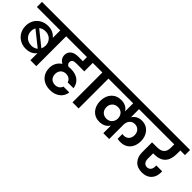

<svg xmlns="http://www.w3.org/2000/svg" viewBox="110 -1752 2873 2873"><g transform="rotate(45 1546.0 -315.5)"><path d="M-21 -632H474V-474C435 -522 377 -552 301 -552C163 -552 59 -455 59 -314C59 -170 165 -71 303 -71C380 -71 441 -102 474 -151V0H599V-632H709V-740H-21ZM191 -390 430 -199C402 -176 368 -164 328 -164C243 -164 172 -221 172 -314C172 -341 178 -367 191 -390ZM328 -467C425 -467 481 -396 481 -315C481 -290 475 -266 464 -242L227 -433C255 -456 289 -467 328 -467Z M1039 -632V-545H939C840 -545 778 -497 778 -417C778 -365 804 -325 851 -300C790 -261 754 -198 754 -119C754 15 846 109 995 109C1060 109 1113 92 1155 59C1196 26 1220 -18 1226 -71H1102C1091 -31 1051 2 995 2C926 2 880 -45 880 -116C880 -187 926 -235 995 -235C1054 -235 1093 -200 1102 -160H1226C1213 -264 1134 -338 997 -338C978 -338 961 -337 947 -334C922 -345 906 -365 906 -392C906 -435 938 -452 985 -452H1162V-632H1295V-740H668V-632Z M1365 -632V0H1494V-632H1605V-740H1254V-632Z M1563 -740V-632H2017V-461C1985 -512 1932 -542 1857 -542C1728 -542 1643 -448 1643 -310C1643 -171 1726 -77 1852 -77C1929 -77 1986 -109 2017 -162V0H2141V-301C2141 -373 2181 -431 2256 -431C2323 -431 2370 -381 2370 -310C2370 -235 2324 -190 2259 -190C2246 -190 2236 -191 2228 -194V-92C2249 -87 2271 -85 2294 -85C2414 -85 2501 -170 2501 -313C2501 -443 2421 -542 2296 -542C2224 -542 2170 -510 2141 -459V-632H2580V-740ZM1774 -309C1774 -382 1827 -432 1896 -432C1935 -432 1965 -420 1986 -396C2007 -371 2017 -342 2017 -309C2017 -247 1974 -185 1895 -185C1824 -185 1774 -234 1774 -309Z M2539 -740V-632H2886V-563C2886 -468 2840 -419 2733 -419H2630V-207C2630 -143 2648 -91 2685 -51C2721 -11 2773 9 2841 9C2968 9 3044 -71 3044 -198C3044 -206 3044 -213 3043 -219H2919V-194C2919 -138 2888 -101 2839 -101C2786 -101 2758 -141 2758 -201V-314H2780C2937 -314 3015 -397 3015 -563V-632H3113V-740Z"/></g></svg>

Font: Poppins SemiBold
Style: Regular
Weight: 600
Designer: Ninad Kale (Devanagari), Jonny Pinhorn (Latin)
Foundry: Indian Type Foundry
Version: 4.004